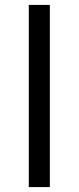

<svg xmlns="http://www.w3.org/2000/svg" viewBox="-20 -760 320 780"><path d="M97 0V-740H182.5V0Z"/></svg>

Font: Encode Sans Expanded
Style: Regular
Weight: 400
Width: 7
Designer: Multiple Designers
Foundry: Impallari Type
Version: Version 2.000